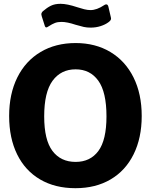

<svg xmlns="http://www.w3.org/2000/svg" viewBox="-20 -978 791 1008"><path d="M377 -752Q481 -752 559.5 -705Q638 -658 681 -571.5Q724 -485 724 -369Q724 -254 681.5 -168Q639 -82 560.5 -36Q482 10 376 10Q269 10 190.5 -36Q112 -82 70 -167.5Q28 -253 28 -369Q28 -485 71 -571.5Q114 -658 193 -705Q272 -752 377 -752ZM539 -367Q539 -495 496 -554.5Q453 -614 377 -614Q300 -614 256 -554Q212 -494 212 -367Q212 -243 255.5 -185.5Q299 -128 377 -128Q454 -128 496.5 -185.5Q539 -243 539 -367ZM456 -833Q436 -833 420 -836.5Q404 -840 377 -848Q332 -863 303 -863Q283 -863 268.5 -857.5Q254 -852 234 -839Q227 -834 223 -834Q217 -834 214 -846L199 -893Q197 -901 197 -903Q197 -911 205 -919Q227 -938 247.5 -948Q268 -958 298 -958Q332 -958 386 -940Q404 -934 422 -929.5Q440 -925 455 -925Q488 -925 527 -951Q532 -955 538 -955Q546 -955 549 -943L562 -887Q563 -885 563 -880Q563 -871 549 -861Q533 -849 508.5 -841Q484 -833 456 -833Z"/></svg>

Font: Morrison
Style: Bold
Weight: 700
Designer: Pablo Impallari, Rodrigo Fuenzalida (Modified by Dan O. Williams)
Version: Version 0.03;June 6, 2019;FontCreator 11.5.0.2425 64-bit; tt